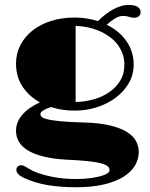

<svg xmlns="http://www.w3.org/2000/svg" viewBox="-20 -603 623 796"><path d="M46.4 -60.1Q46.4 -96.2 71.5 -126.2Q96.7 -156.2 145.5 -178.7Q100.1 -203.6 73.2 -244.4Q46.4 -285.2 46.4 -339.4Q46.4 -380.4 64.2 -415.3Q82 -450.2 114 -475.8Q146 -501.5 190.7 -515.9Q235.4 -530.3 289.6 -530.3Q314.9 -530.3 339.1 -526.4Q363.3 -522.5 385.7 -515.6Q400.4 -529.8 415.8 -542Q431.2 -554.2 447.5 -563.2Q463.9 -572.3 480.5 -577.4Q497.1 -582.5 514.2 -582.5Q539.1 -582.5 551 -574.2Q563 -565.9 563 -553.2Q563 -540.5 554.7 -534.9Q546.4 -529.3 536.6 -529.3Q531.2 -529.3 525.6 -530.3Q520 -531.2 512.7 -533.7Q507.3 -535.6 500.5 -536.4Q493.7 -537.1 490.2 -537.1Q474.6 -537.1 457 -526.6Q439.5 -516.1 422.4 -500.5Q447.3 -488.3 468 -471.4Q488.8 -454.6 503.4 -433.6Q518.1 -412.6 526.1 -388.2Q534.2 -363.8 534.2 -335.9Q534.2 -293 513.7 -257.8Q493.2 -222.7 459.2 -197.5Q425.3 -172.4 381.6 -158.4Q337.9 -144.5 291.5 -144.5Q264.6 -144 239.5 -147.9Q214.4 -151.9 190.9 -159.2Q173.3 -153.8 160.4 -145.8Q147.5 -137.7 147.5 -130.4Q147.5 -123.5 153.6 -117.9Q159.7 -112.3 178.7 -107.9Q197.8 -103.5 233.4 -100.1Q269 -96.7 328.1 -95.2Q395 -93.3 438.7 -82.3Q482.4 -71.3 508.3 -54.4Q534.2 -37.6 544.7 -16.4Q555.2 4.9 555.2 26.9Q555.2 56.6 539.6 83.3Q523.9 109.9 491.9 129.9Q460 149.9 411.1 161.6Q362.3 173.3 295.4 173.3Q231.4 173.3 178.5 164.6Q125.5 155.8 78.6 134.3Q61.5 126 54.7 117.9Q47.9 109.9 47.9 100.1Q47.9 91.8 54 86.9Q60.1 82 66.9 82Q73.7 82 79.1 84.7Q84.5 87.4 91.3 91.3Q97.2 94.7 104.5 98.9Q111.8 103 119.1 106.9Q153.3 121.6 198.7 130.4Q244.1 139.2 292.5 139.2Q328.6 139.2 355.2 135.5Q381.8 131.8 399.4 126.7Q417 121.6 425.5 115.5Q434.1 109.4 434.1 104Q434.1 99.6 432.9 95Q431.6 90.3 426 85.9Q420.4 81.5 409.4 77.4Q398.4 73.2 378.9 69.8Q359.4 66.4 329.8 63.7Q300.3 61 257.8 59.1Q201.2 56.2 161.1 46.1Q121.1 36.1 95.5 20.5Q69.8 4.9 58.1 -15.9Q46.4 -36.6 46.4 -60.1ZM293.5 -180.2Q329.1 -180.7 365 -190.2Q400.9 -199.7 429.9 -218.8Q459 -237.8 477.3 -266.8Q495.6 -295.9 495.6 -335Q495.6 -360.4 487.3 -382.3Q479 -404.3 464.6 -421.9Q450.2 -439.5 430.4 -453.1Q410.6 -466.8 388.2 -476.1Q365.7 -485.4 341.6 -490.2Q317.4 -495.1 293.5 -495.6Z"/></svg>

Font: Limelight
Style: Regular
Weight: 400
Designer: Nicole Fally with help from Eben Sorkin
Foundry: Nicole Fally with help from Eben Sorkin
Version: Version 1.002